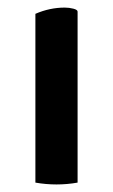

<svg xmlns="http://www.w3.org/2000/svg" viewBox="-20 -486 301 511"><path d="M74.2 0V-449.2Q112.3 -465.8 152.3 -465.8Q164.1 -465.8 175.3 -462.9Q186.5 -460 186.5 -455.1V0Q158.7 4.9 130.4 4.9Q102.1 4.9 74.2 0Z"/></svg>

Font: Monomachus
Style: Medium
Weight: 500
Designer: Alexey Kryukov
Version: Version 1.0